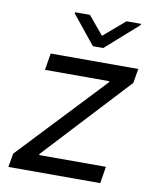

<svg xmlns="http://www.w3.org/2000/svg" viewBox="-84 -815 710 880"><g transform="rotate(10 270.5 -375.5)"><path d="M15.6 0 27 -63.9 402 -461.6 403.4 -467.3H103.7L116.5 -545.5H524.1L512.8 -478.7L146.3 -83.8L144.9 -78.1H456L443.2 0ZM262.8 -751.4 333.8 -666.2 433.2 -751.4H501.4L500 -745.7L349.4 -612.2H301.1L193.2 -745.7L194.6 -751.4Z"/></g></svg>

Font: Inter UI
Style: Italic
Weight: 400
Italic angle: -9.39999°
Designer: Rasmus Andersson
Foundry: rsms
Version: 3.2;8d6f07862